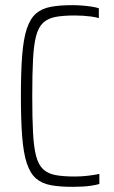

<svg xmlns="http://www.w3.org/2000/svg" viewBox="-20 -716 442 744"><path d="M261 8Q211 8 176.5 1.5Q142 -5 119.5 -24.5Q97 -44 84 -83Q71 -122 66 -185.5Q61 -249 61 -344Q61 -439 66 -502.5Q71 -566 84 -605Q97 -644 119.5 -663.5Q142 -683 176.5 -689.5Q211 -696 261 -696Q279 -696 298 -694.5Q317 -693 334 -690.5Q351 -688 363 -684V-646Q348 -650 332.5 -652Q317 -654 302 -655Q287 -656 270 -656Q225 -656 195.5 -650.5Q166 -645 147.5 -628Q129 -611 120 -577Q111 -543 108 -486.5Q105 -430 105 -344Q105 -258 108 -201.5Q111 -145 120 -111Q129 -77 147.5 -60Q166 -43 195.5 -37.5Q225 -32 270 -32Q295 -32 320.5 -35Q346 -38 365 -42V-3Q351 1 334 3.5Q317 6 299 7Q281 8 261 8Z"/></svg>

Font: Saira Condensed ExtraLight
Style: Regular
Weight: 250
Width: 3
Designer: Hector Gatti with collaboration of the Omnibus-Type team
Foundry: Omnibus-Type
Version: Version 1.101